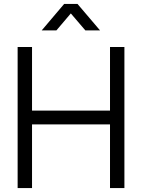

<svg xmlns="http://www.w3.org/2000/svg" viewBox="-20 -960 725 980"><path d="M193 -805 307.5 -940H375.5L490.5 -805H415.5L341.5 -891.5L268 -805ZM70 0V-720H143.5V-395.5H541.5V-720H615V0H541.5V-325H143.5V0Z"/></svg>

Font: Vela Sans
Style: Regular
Weight: 400
Designer: Principal design: Mikhail Sharanda - project Manrope.
Design modification: Ravid Balaliev
Foundry: Mikhail Sharanda
Version: Version 1.001